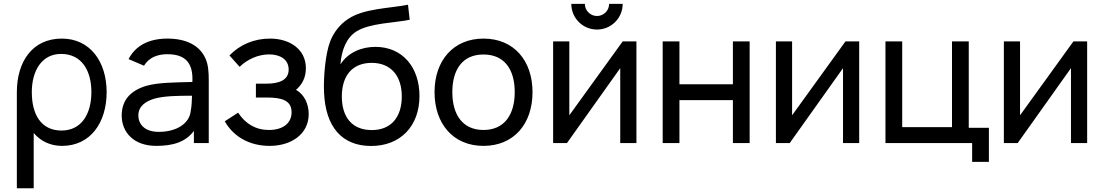

<svg xmlns="http://www.w3.org/2000/svg" viewBox="-20 -760 5866 1020"><path d="M309.5 15C460.5 15 546.5 -108.5 546.5 -270.5C546.5 -432.5 458.5 -555 308.5 -555C151 -555 69.5 -431 69.5 -270.5V240H159V-53.5C195 -11 246 15 309.5 15ZM149 -270.5C149 -384.5 202 -473.5 304.5 -473.5C414.5 -473.5 465.5 -384.5 465.5 -270.5C465.5 -155.5 413.5 -66.5 307 -66.5C198 -66.5 149 -152 149 -270.5Z M663 -446 745 -411C770.5 -453.5 815.5 -472 868.5 -472C965.5 -472 1007 -425.5 1002 -324.5C902 -322 820.5 -321.5 759 -304.5C677 -280.5 626.5 -231 626.5 -146C626.5 -59 689 15 810 15C898 15 966 -5 1010 -64.5V0H1089V-334C1089 -377 1086.5 -416.5 1071.5 -449.5C1040.5 -520 967 -555 869.5 -555C767 -555 698 -514.5 663 -446ZM715 -146.5C715 -197 754.5 -221.5 799 -235.5C851.5 -250.5 923.5 -251.5 1000 -251.5C999.5 -225.5 998 -193.5 993.5 -172.5C988 -105 919.5 -59.5 823.5 -59.5C746.5 -59.5 715 -102 715 -146.5Z M1412.5 15C1528 15 1620 -48 1620 -154C1620 -206 1598 -257.5 1552.5 -282.5C1587 -312.5 1605 -350.5 1605 -397.5C1605 -498.5 1519 -555 1415 -555C1328.5 -555 1254.5 -522.5 1199 -465.5L1253 -405C1292 -443 1349.5 -471 1409.5 -471C1466 -471 1513.5 -446 1513.5 -390.5C1513.5 -335.5 1465 -315.5 1395 -315.5H1339.5V-242H1395.5C1478.5 -242 1529 -226.5 1529 -163C1529 -105 1482 -69.5 1409 -69.5C1339 -69.5 1284 -102 1245 -161.5L1174 -115.5C1221 -33.5 1305.5 15 1412.5 15Z M1949.5 15.5C2106.5 16.5 2208.5 -89.5 2208.5 -250C2208.5 -401 2119.5 -511 1974.5 -511C1900 -511 1829.5 -481.5 1788.5 -418C1794.5 -495 1821.5 -561 1873.5 -593C1944 -638 2083 -639 2156.5 -655L2147.5 -735C2043.5 -714.5 1911.5 -715.5 1827.5 -658C1786 -630.5 1751.5 -587 1733.5 -538.5C1710 -477.5 1697.5 -354.5 1701.5 -269.5C1709 -85 1797 14.5 1949.5 15.5ZM1796 -247.5C1796 -358 1852 -426 1954.5 -426C2056 -426 2114.5 -358 2114.5 -247.5C2114.5 -139.5 2059.5 -69 1955 -69C1852 -69 1796 -136 1796 -247.5Z M2548.5 15C2709 15 2809 -101 2809 -270.5C2809 -437.5 2710.5 -555 2548.5 -555C2390 -555 2288.5 -440 2288.5 -270.5C2288.5 -103 2387 15 2548.5 15ZM2383 -270.5C2383 -388.5 2435.5 -470.5 2548.5 -470.5C2659 -470.5 2714.5 -392 2714.5 -270.5C2714.5 -151.5 2660 -69.5 2548.5 -69.5C2439.5 -69.5 2383 -148.5 2383 -270.5Z M3361 -540H3288L3004.5 -147.5V-540H2918.5V0H2992L3275 -398V0H3361ZM3015 -739.5C3015 -664 3076 -603 3151.5 -603C3227 -603 3288 -664 3288 -739.5H3216C3216 -704 3187.5 -675 3151.5 -675C3116 -675 3087 -704 3087 -739.5Z M3500.5 0H3589.5V-228H3873.5V0H3962.5V-540H3873.5V-312.5H3589.5V-540H3500.5Z M4544.5 -540H4471.5L4188 -147.5V-540H4102V0H4175.5L4458.5 -398V0H4544.5Z M5144.5 100H5233.5V-81H5126.5V-540H5037.5V-84.5H4773V-540H4684V0H5144.5Z M5755.5 -540H5682.5L5399 -147.5V-540H5313V0H5386.5L5669.5 -398V0H5755.5Z"/></svg>

Font: Eudonet Medium
Style: Regular
Weight: 500
Designer: Mikhail Sharanda
Foundry: Mikhail Sharanda
Version: Version 4.503;Glyphs 3.1.2 (3151)